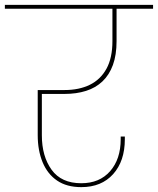

<svg xmlns="http://www.w3.org/2000/svg" viewBox="-55 -760 649 789"><path d="M279 9Q219 9 179.5 -18Q140 -45 120 -93.5Q100 -142 100 -205V-390H210Q270 -390 314 -411.5Q358 -433 382.5 -477.5Q407 -522 407 -591V-730H424V-591Q424 -534 409 -493Q394 -452 366 -425.5Q338 -399 298.5 -386.5Q259 -374 210 -374H108L117 -383V-204Q117 -118 157 -62.5Q197 -7 279 -7Q354 -7 397.5 -56.5Q441 -106 441 -188V-199H458Q458 -196 458 -193Q458 -190 458 -188Q458 -98 410 -44.5Q362 9 279 9ZM574 -724H-35V-740H574Z"/></svg>

Font: Poppins Devanagari Thin
Style: Regular
Weight: 100
Designer: Ninad Kale (Devanagari), Jonny Pinhorn (Latin)
Foundry: Indian Type Foundry
Version: 4.005